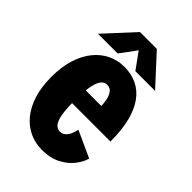

<svg xmlns="http://www.w3.org/2000/svg" viewBox="-204 -759 857 857"><g transform="rotate(45 225.0 -330.0)"><path d="M147.9 -315.3H272.3Q272.3 -333 268.2 -353Q264.1 -373.1 253.7 -387Q243.3 -401 224.3 -401Q206.4 -401 194.6 -385.1Q182.8 -369.2 176.9 -335.2Q171 -301.2 171 -246.7Q171 -195.6 176.4 -164.1Q181.7 -132.6 193.2 -118Q204.8 -103.4 223.3 -103.4Q236.9 -103.4 247.4 -112.2Q258 -120.9 265 -135.7Q272 -150.4 275.1 -168.1L400.4 -110.9Q393.2 -84 371.5 -55.9Q349.9 -27.7 312.9 -8.4Q275.9 11 223.3 11Q180.8 11 144.2 -6.2Q107.6 -23.4 80.4 -56.7Q53.1 -90 38 -138.6Q22.9 -187.3 22.9 -250.1Q22.9 -313.1 38.2 -361.7Q53.6 -410.4 80.8 -443.8Q108 -477.3 144.2 -494.6Q180.4 -512 222 -512Q266.6 -512 301.9 -495Q337.2 -478.1 362.2 -443.7Q387.2 -409.4 400.4 -356.5Q413.6 -303.6 413.6 -231.9H147.9ZM394.6 -532.6H270.1L214.9 -609L158.6 -532.6H34.1L161.1 -670.7H267.6Z"/></g></svg>

Font: League Mono Thin Condensed
Style: Regular
Weight: 100
Width: 1
Designer: Tyler Finck
Foundry: The League of Moveable Type / Tyler Finck
Version: Version 2.300;RELEASE